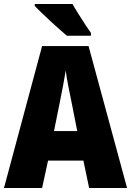

<svg xmlns="http://www.w3.org/2000/svg" viewBox="-20 -947 660 967"><path d="M429 0 400 -138H222L192 0H0L192 -715H426L620 0ZM340 -434Q332 -471 323.5 -515.5Q315 -560 311 -592Q306 -561 298 -517.5Q290 -474 282 -436L252 -287H369ZM345 -927Q356 -907 374 -878.5Q392 -850 409.5 -823Q427 -796 438 -781V-767H317Q303 -779 280.5 -798.5Q258 -818 233.5 -841Q209 -864 188 -884Q167 -904 155 -917V-927Z"/></svg>

Font: Noto Sans Gurmukhi UI Condensed Black
Style: Regular
Weight: 900
Width: 3
Designer: Jelle Bosma - Monotype Design Team
Foundry: Monotype Imaging Inc.
Version: Version 2.004; ttfautohint (v1.8.4.7-5d5b)